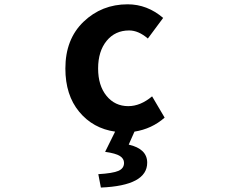

<svg xmlns="http://www.w3.org/2000/svg" viewBox="-20 -594 1040 882"><path d="M597.7 10.7 571.3 70.3Q656.2 89.8 656.2 153.3Q656.2 258.8 443.4 267.6L431.6 206.1Q498 202.1 523.9 190.9Q549.8 179.7 549.8 154.3Q549.8 134.8 530.8 122.6Q511.7 110.4 462.9 103.5L508.8 10.7Q407.2 -3.9 343.8 -80.6Q280.3 -157.2 280.3 -279.3Q280.3 -414.1 363.8 -494.1Q447.3 -574.2 566.4 -574.2Q656.2 -574.2 729.5 -511.7L659.2 -417Q616.2 -454.1 573.2 -454.1Q508.8 -454.1 469.7 -406.2Q430.7 -358.4 430.7 -279.3Q430.7 -201.2 469.2 -153.8Q507.8 -106.4 569.3 -106.4Q625 -106.4 678.7 -151.4L736.3 -53.7Q677.7 -2 597.7 10.7Z"/></svg>

Font: Gen Shin Gothic Monospace Bold
Style: Bold
Weight: 700
Designer: [Source Han Sans]
Ryoko NISHIZUKA  (kana & ideographs); Paul D. Hunt (Latin, Greek & Cyrillic); Wenlong ZHANG  (bopomofo
Version: Version 1.002.20150607